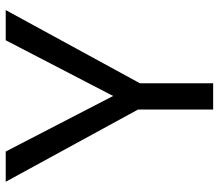

<svg xmlns="http://www.w3.org/2000/svg" viewBox="-66 -684 751 658"><g transform="rotate(-90 309.0 -355.5)"><path d="M308.6 -342.8 499.5 -710.9H603L352.1 -251V0H262.2V-257.3L14.6 -710.9H118.2Z"/></g></svg>

Font: Roboto Web
Style: Regular
Weight: 400
Designer: Google
Version: Version 1.200310; 2013